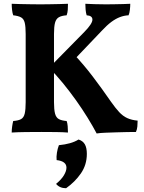

<svg xmlns="http://www.w3.org/2000/svg" viewBox="-20 -699 764 1017"><path d="M492 8Q472 -30 444 -75.5Q416 -121 382.5 -168Q349 -215 312.5 -259.5Q276 -304 240 -340L427 -530Q469 -573 469.5 -594.5Q470 -616 439 -618Q435 -631 433.5 -647.5Q432 -664 432 -679Q450 -678 480.5 -677Q511 -676 541 -676Q561 -676 586 -676.5Q611 -677 634 -677.5Q657 -678 670 -679Q670 -665 668 -647Q666 -629 661 -618Q638 -617 615.5 -608.5Q593 -600 570 -583Q547 -566 520 -537L355 -364L373 -410Q423 -357 471 -294Q519 -231 568 -160Q592 -126 611.5 -105Q631 -84 654 -73.5Q677 -63 709 -60Q709 -44 707.5 -28.5Q706 -13 700 0Q681 0 653.5 0.5Q626 1 595.5 2Q565 3 538 4Q511 5 492 8ZM42 3Q42 -13 44.5 -30Q47 -47 50 -58Q77 -60 91.5 -68Q106 -76 111 -97.5Q116 -119 116 -158V-519Q116 -558 111 -578.5Q106 -599 91.5 -607Q77 -615 50 -618Q46 -629 44 -646Q42 -663 42 -679Q60 -678 86.5 -677.5Q113 -677 142 -676.5Q171 -676 194 -676Q217 -676 243 -676.5Q269 -677 294.5 -677.5Q320 -678 340 -679Q340 -662 339 -647Q338 -632 333 -618Q306 -616 291.5 -607.5Q277 -599 271.5 -578.5Q266 -558 266 -519V-158Q266 -119 271.5 -97.5Q277 -76 292 -68Q307 -60 333 -58Q337 -48 338.5 -31Q340 -14 340 3Q314 1 277 0.5Q240 0 199 0Q158 0 115.5 0.5Q73 1 42 3ZM396 40Q419 47 429.5 65.5Q440 84 440 116Q440 174 408.5 219.5Q377 265 330 298Q296 298 277 275Q305 252 318.5 229.5Q332 207 332 189Q332 155 280 149Q278 132 281.5 110Q285 88 292 70Q324 67 350.5 59.5Q377 52 396 40Z"/></svg>

Font: Vollkorn
Style: Bold
Weight: 700
Designer: Friedrich Althausen
Foundry: Friedrich Althausen
Version: Version 5.000